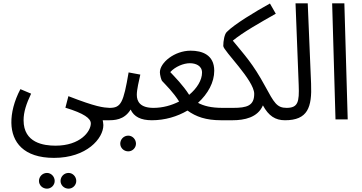

<svg xmlns="http://www.w3.org/2000/svg" viewBox="-20 -714 2165 1148"><path d="M390 414C415 414 436 393 436 368C436 342 415 320 390 320C363 320 342 342 342 368C342 393 363 414 390 414ZM261 414C286 414 307 393 307 368C307 342 286 320 261 320C234 320 213 342 213 368C213 393 234 414 261 414Z M48 21C50 135 120 230 303 230C498 230 598 114 598 34C598 22 595 11 594 5H626C664 5 675 -12 675 -34C675 -56 663 -69 635 -69C597 -71 556 -74 389 -139L371 -70C483 -36 523 -6 523 24C523 72 460 157 312 157C242 157 121 141 121 5C121 -44 137 -93 166 -154L102 -181C64 -109 47 -38 48 21Z M747 191C772 191 793 170 793 145C793 119 772 97 747 97C720 97 699 119 699 145C699 170 720 191 747 191Z M625 5C662 5 722 5 761 -59C781 -16 822 5 888 5C927 5 938 -12 938 -34C938 -56 926 -69 898 -69C818 -69 798 -107 798 -147C798 -179 811 -232 819 -268L749 -281C718 -100 704 -69 635 -69Z M888 5C966 5 1040 -17 1101 -53C1152 -16 1211 5 1302 5C1335 5 1352 -7 1352 -34C1352 -58 1338 -69 1312 -69C1241 -69 1198 -81 1164 -99C1224 -154 1261 -222 1261 -291C1261 -386 1189 -411 1120 -411C1023 -411 936 -339 936 -282C936 -266 944 -235 950 -229C972 -205 1016 -163 1051 -107C1006 -84 953 -69 898 -69ZM998 -283C1028 -316 1078 -336 1115 -336C1149 -336 1188 -322 1188 -280C1188 -235 1158 -186 1111 -147C1074 -205 1026 -253 998 -283Z M1302 5H1370C1441 5 1521 -11 1552 -84C1586 -21 1626 5 1684 5C1723 5 1734 -12 1734 -34C1734 -56 1722 -69 1694 -69C1635 -69 1619 -100 1565 -199C1492 -334 1442 -385 1372 -471C1434 -522 1534 -578 1629 -632L1594 -693C1507 -645 1381 -569 1336 -523C1322 -510 1315 -469 1315 -439C1315 -411 1500 -234 1500 -153C1500 -82 1457 -69 1373 -69H1311Z M1684 5C1820 5 1846 -72 1840 -214L1820 -694H1747L1766 -205C1770 -104 1762 -69 1693 -69Z M1986 0H2059L2039 -694H1966Z"/></svg>

Font: Noto Sans Arabic ExtCond
Style: Regular
Weight: 400
Width: 2
Designer: Monotype Design Team, Nadine Chahine, Nizar Qandah and Khaled Hosny
Foundry: Monotype Imaging Inc.
Version: Version 2.012